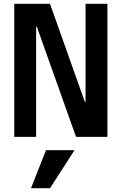

<svg xmlns="http://www.w3.org/2000/svg" viewBox="-20 -720 640 1010"><path d="M430 -185H426L243 -700H55V0H170V-579H174L380 0H545V-700H430ZM372 70H222L143 270H243Z"/></svg>

Font: CommitMono
Style: 700Regular
Weight: 700
Monospace: yes
Designer: Eigil Nikolajsen
Foundry: Eigil Nikolajsen
Version: Version 1.143